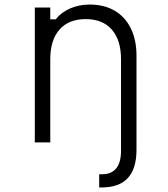

<svg xmlns="http://www.w3.org/2000/svg" viewBox="-20 -626 740 844"><path d="M416 198V140H428Q512 140 512 36V0L547 -20L580 0V33Q580 115 542 156.5Q504 198 427 198ZM133 0V-593H201V-541H225Q249 -572 288.5 -589Q328 -606 374 -606Q438 -606 484 -579Q530 -552 555 -501.5Q580 -451 580 -381V0H512V-365Q512 -450 471.5 -496Q431 -542 357 -542Q282 -542 241.5 -496Q201 -450 201 -365V0Z"/></svg>

Font: Martian Mono SemiExpanded ExtraLight
Style: Regular
Weight: 250
Monospace: yes
Version: Version 0.930